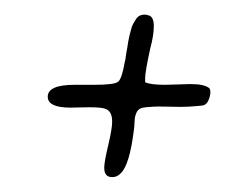

<svg xmlns="http://www.w3.org/2000/svg" viewBox="-20 -381 322 259"><path d="M249.5 -238.3Q235.4 -236.8 223.1 -236.8Q217.8 -236.8 208 -237.1Q198.2 -237.3 193.4 -237.3Q188 -237.3 176.3 -236.3Q171.4 -235.8 168.5 -234.1Q165.5 -232.4 164.1 -229Q162.6 -225.6 162.1 -222.9Q161.6 -220.2 161.4 -214.4Q161.1 -208.5 160.6 -205.6Q154.8 -158.7 143.1 -147.5Q138.2 -142.1 131.8 -142.1Q128.9 -142.1 127.4 -142.6Q120.6 -144.5 120.6 -154.8Q120.6 -162.6 126 -185.1Q131.3 -207.5 131.3 -216.8Q131.3 -230.5 123 -233.9Q117.7 -236.3 101.1 -236.3Q96.7 -236.3 87.9 -236.1Q79.1 -235.8 75.2 -235.8Q44.4 -235.8 44.4 -250.5Q44.4 -266.6 80.6 -266.6H94.7H95.7Q100.1 -266.6 107.9 -266.6Q134.3 -266.6 139.4 -270.8Q144.5 -274.9 148.4 -297.9Q148.4 -298.3 148.9 -299.3Q150.4 -310.5 151.9 -317.9Q151.9 -318.4 152.8 -324Q153.8 -329.6 154.5 -332.3Q155.3 -335 156.5 -340.1Q157.7 -345.2 159.4 -348.4Q161.1 -351.6 163.3 -355Q165.5 -358.4 168.5 -359.9Q171.4 -361.3 174.8 -361.3Q177.7 -361.3 181.6 -359.9Q187.5 -357.4 187.5 -345.7Q187.5 -333.5 182.6 -315.4Q175.8 -283.7 175.8 -275.9V-270Q183.6 -266.6 202.6 -266.6Q208.5 -266.6 220 -267.1Q231.4 -267.6 236.8 -267.6Q256.3 -267.6 262.7 -261.7Q265.1 -257.8 262.5 -249Q259.8 -240.2 253.9 -238.8Z"/></svg>

Font: Sintesa 2
Style: 2
Weight: 400
Version: Version 001.000